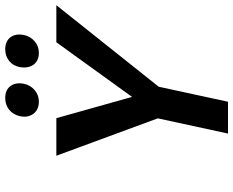

<svg xmlns="http://www.w3.org/2000/svg" viewBox="-99 -795 894 736"><g transform="rotate(-90 348.0 -427.0)"><path d="M352 -226 297 -302 554 -658H696ZM204 0 269 -300H391L326 0ZM276 -232 119 -658H263L363 -302ZM326 -725Q305 -725 291 -735Q277 -745 271.5 -762Q266 -779 271 -799Q277 -824 295.5 -839Q314 -854 341 -854Q361 -854 374.5 -845Q388 -836 393.5 -820Q399 -804 395 -783Q390 -758 371 -741.5Q352 -725 326 -725ZM513 -725Q492 -725 478.5 -735Q465 -745 460 -762Q455 -779 459 -799Q464 -824 482.5 -839Q501 -854 528 -854Q548 -854 561.5 -845Q575 -836 580.5 -820Q586 -804 582 -783Q577 -758 558 -741.5Q539 -725 513 -725Z"/></g></svg>

Font: Ysabeau Office
Style: Bold Italic
Weight: 700
Italic angle: -12°
Designer: Christian Thalmann (Catharsis Fonts)
Version: Version 2.001;gftools[0.9.30]; featfreeze: tnum,lnum,ss02